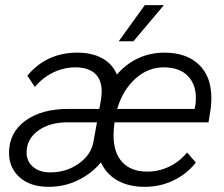

<svg xmlns="http://www.w3.org/2000/svg" viewBox="-20 -714 867 744"><path d="M799 -334Q799 -304 793 -271L788 -240H424L422 -225Q420 -201 420 -190Q420 -122 454 -85.5Q488 -49 551 -49Q595 -49 635 -68Q675 -87 705 -123L739 -84Q703 -39 651.5 -14.5Q600 10 541 10Q479 10 435.5 -14.5Q392 -39 371 -85Q336 -42 283 -16Q230 10 169 10Q97 10 56 -27Q15 -64 15 -121Q15 -200 78 -246Q141 -292 245 -292H365L371 -326Q374 -344 374 -360Q374 -405 348 -429Q322 -453 272 -453Q227 -453 186 -433Q145 -413 115 -377L86 -421Q161 -510 279 -510Q337 -510 376.5 -488Q416 -466 433 -425Q468 -466 515 -488Q562 -510 617 -510Q702 -510 750.5 -464Q799 -418 799 -334ZM739 -335Q739 -388 707 -420.5Q675 -453 614 -453Q553 -453 504.5 -409Q456 -365 434 -292H734L737 -306Q739 -316 739 -335ZM342 -164 355 -236 356 -240H242Q172 -240 127.5 -207.5Q83 -175 83 -123Q83 -89 108 -67.5Q133 -46 175 -46Q237 -46 285 -80Q333 -114 342 -164ZM541 -694H615L497 -554H440Z"/></svg>

Font: Sarabun Light
Style: Italic
Weight: 300
Italic angle: -10°
Designer: Suppakit Chalermlarp | Katatrad Co.,Ltd.
Foundry: Cadson Demak Co.,Ltd.
Version: Version 1.000; ttfautohint (v1.6)